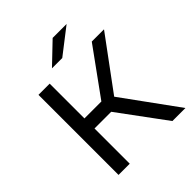

<svg xmlns="http://www.w3.org/2000/svg" viewBox="-238 -1037 1187 1187"><g transform="rotate(-45 355.5 -443.5)"><path d="M109 0H207V-308H353L580 0H694L432 -361L682 -700H575L355 -396H207V-700H109ZM374 -757 542 -887H420L284 -757Z"/></g></svg>

Font: Malon Grotesk Med
Style: Regular
Weight: 500
Designer: Julieta Ulanovsky
Foundry: Julieta Ulanovsky
Version: Version 7.200